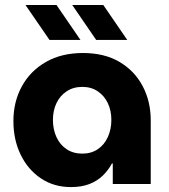

<svg xmlns="http://www.w3.org/2000/svg" viewBox="-20 -737 677 769"><path d="M264 12.3Q195.7 12.3 143.7 -22.7Q91.7 -57.7 62.7 -117.5Q33.7 -177.3 33.7 -252Q33.7 -329.7 67.7 -391.5Q101.7 -453.3 164.2 -489Q226.7 -524.7 312.3 -524.7Q398 -524.7 458.3 -489.2Q518.7 -453.7 551.2 -392.5Q583.7 -331.3 583.7 -255V0H431.7V-82.3H428.3Q414 -55.3 391.8 -33.8Q369.7 -12.3 338.3 0Q307 12.3 264 12.3ZM309.7 -121.7Q345.3 -121.7 371.5 -139.3Q397.7 -157 411.8 -187.8Q426 -218.7 426 -256.7Q426 -294.3 411.8 -324Q397.7 -353.7 371.5 -371.3Q345.3 -389 309.7 -389Q273.7 -389 247 -371.3Q220.3 -353.7 206.2 -324Q192 -294.3 192 -256.7Q192 -218.7 206.2 -187.8Q220.3 -157 247 -139.3Q273.7 -121.7 309.7 -121.7ZM365.3 -577 269.3 -717H393.7L489.7 -577ZM178.3 -577 82 -717H206.3L302.3 -577Z"/></svg>

Font: MuseoModerno Thin
Style: Regular
Weight: 100
Designer: Pablo Cosgaya, Héctor Gatti, Marcela Romero, and the Authors of The MuseoModerno Project.
Foundry: Omnibus-Type Team
Version: Version 1.003